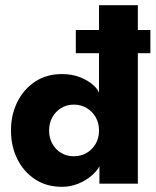

<svg xmlns="http://www.w3.org/2000/svg" viewBox="-20 -708 600 740"><path d="M272.2 -502.9V-592.4H559.6V-502.9ZM218.4 12Q158.9 12 114.9 -17.1Q70.9 -46.2 46.6 -95.4Q22.3 -144.6 22.3 -205Q22.3 -265.4 46.6 -314.6Q70.9 -363.8 114.9 -393.1Q158.9 -422.5 218.4 -422.5Q258.1 -422.5 288.8 -410.2Q319.4 -397.9 338.4 -381Q357.4 -364.2 361.7 -350.1V-688H511.3V0H363.2V-67.1Q353.5 -48.5 332 -30.2Q310.6 -12 281.4 0Q252.1 12 218.4 12ZM264 -105.7Q291.9 -105.7 313.9 -118.6Q336 -131.4 348.9 -154Q361.7 -176.6 361.7 -205Q361.7 -233.4 348.9 -256Q336 -278.6 313.9 -291.7Q291.9 -304.8 264 -304.8Q237.6 -304.8 216 -291.8Q194.5 -278.9 181.9 -256.3Q169.2 -233.7 169.2 -205Q169.2 -176.3 181.9 -153.7Q194.5 -131.1 216 -118.4Q237.6 -105.7 264 -105.7Z"/></svg>

Font: League Spartan Extralight
Style: Regular
Weight: 200
Foundry: The League of Moveable Type
Version: Version 2.300; ttfautohint (v1.8.3)